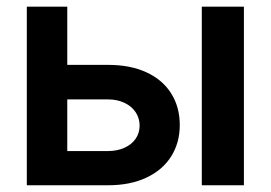

<svg xmlns="http://www.w3.org/2000/svg" viewBox="-20 -550 804 570"><path d="M513.7 -178.7Q513.7 -126.5 488.3 -85.9Q462.9 -45.4 414.8 -22.7Q366.7 0 300.8 0H59.6V-530.3H179.7V-357.4H300.8Q367.2 -357.4 415 -335.2Q462.9 -313 488.3 -272.5Q513.7 -231.9 513.7 -178.7ZM300.8 -101.6Q327.6 -101.6 349.1 -111.1Q370.6 -120.6 382.6 -137.9Q394.5 -155.3 394.5 -176.8Q394.5 -199.2 382.6 -217Q370.6 -234.9 349.1 -244.9Q327.6 -254.9 300.8 -254.9H179.7V-101.6ZM579.1 -530.3H704.1V0H579.1Z"/></svg>

Font: WEMIX Pretendard SemiBold
Style: Regular
Weight: 600
Designer: Base glyphs from Inter by Rasmus Andersson; Hangeul glyphs from Noto Sans CJK(Source Han Sans) by Jang Soo-young and Kan
Foundry: Kil Hyung-jin
Version: Version 1.000